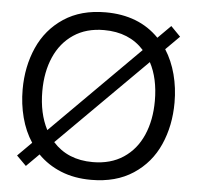

<svg xmlns="http://www.w3.org/2000/svg" viewBox="-54 -829 919 894"><g transform="rotate(5 405.5 -381.5)"><path d="M695 -626Q727 -576 743.5 -513.5Q760 -451 760 -382Q760 -274 720.5 -185Q681 -96 600.5 -43Q520 10 404 10Q325 10 262.5 -15.5Q200 -41 155 -87L96 -28L51 -73L116 -138Q83 -188 66.5 -251Q50 -314 50 -382Q50 -489 89.5 -578Q129 -667 209 -720Q289 -773 404 -773Q560 -773 654 -676L714 -736L759 -690ZM181 -203 591 -613Q522 -690 404 -690Q321 -690 262 -650.5Q203 -611 172.5 -541.5Q142 -472 142 -382Q142 -278 181 -203ZM668 -382Q668 -487 629 -560L218 -150Q287 -73 404 -73Q488 -73 547.5 -112.5Q607 -152 637.5 -222Q668 -292 668 -382Z"/></g></svg>

Font: Open Sauce One
Style: Regular
Weight: 400
Designer: Alfredo Marco Pradil
Foundry: Creative Sauce Fz LLC
Version: Version 1.477